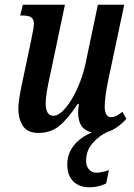

<svg xmlns="http://www.w3.org/2000/svg" viewBox="-20 -556 568 816"><path d="M346 127Q346 150 358 164Q370 178 390 178Q410 178 443 167L431 224Q397 240 361 240Q316 240 291 214.5Q266 189 266 143Q266 97 294 62Q322 27 370 7Q312 -6 312 -78Q312 -90 315 -114H310Q268 -50 231.5 -20.5Q195 9 143 9Q98 9 78 -20Q58 -49 58 -95Q58 -131 76 -212L113 -388Q124 -438 124 -456Q124 -474 113 -482Q102 -490 78 -490H66L77 -536H256L193 -237Q174 -153 174 -115Q174 -92 182 -78Q190 -64 207 -64Q231 -64 259 -97.5Q287 -131 310 -183Q333 -235 344 -288L396 -536H508L437 -201Q425 -137 425 -102Q425 -81 432 -69.5Q439 -58 451 -58Q463 -58 474.5 -63.5Q486 -69 500 -81L517 -51Q478 -8 436 5Q401 21 373.5 52.5Q346 84 346 127Z"/></svg>

Font: Noto Serif CondSemiBold
Style: Italic
Weight: 600
Width: 3
Italic angle: -12°
Designer: Monotype Design Team
Foundry: Monotype Imaging Inc.
Version: Version 1.001